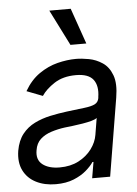

<svg xmlns="http://www.w3.org/2000/svg" viewBox="-55 -827 628 882"><g transform="rotate(-5 258.5 -385.5)"><path d="M167 12.7Q115.2 12.7 76.2 -7.1Q37.1 -26.9 18.3 -64.5Q-0.5 -102.1 7.8 -155.3Q16.1 -202.1 39.3 -231.4Q62.5 -260.7 96.2 -277.3Q129.9 -293.9 168.7 -302.2Q207.5 -310.5 246.1 -315.4Q296.9 -321.8 328.4 -325.4Q359.9 -329.1 376 -337.2Q392.1 -345.2 395.5 -365.2V-368.2Q403.8 -420.4 381.6 -449.5Q359.4 -478.5 301.8 -478.5Q242.2 -478.5 202.1 -452.4Q162.1 -426.3 142.6 -396.5L69.3 -424.8Q98.1 -474.6 138.4 -502.4Q178.7 -530.3 223.1 -541.5Q267.6 -552.7 308.6 -552.7Q335 -552.7 367.9 -546.6Q400.9 -540.5 429.9 -521.2Q459 -502 473.6 -463.1Q488.3 -424.3 477.5 -359.4L418 0H335L347.7 -74.2H342.8Q331.5 -56.6 308.3 -36.4Q285.2 -16.1 250 -1.7Q214.8 12.7 167 12.7ZM191.4 -62.5Q241.2 -62.5 278.6 -82Q315.9 -101.6 338.9 -132.6Q361.8 -163.6 367.2 -197.3L379.9 -274.4Q373.5 -268.1 354.7 -262.9Q335.9 -257.8 312.3 -253.9Q288.6 -250 266.1 -247.3Q243.7 -244.6 230.5 -243.2Q197.3 -238.8 167.5 -229.2Q137.7 -219.7 117.2 -201.2Q96.7 -182.6 91.8 -150.4Q84 -106.9 112.5 -84.7Q141.1 -62.5 191.4 -62.5ZM289.1 -619.1 206.1 -784.2H304.7L362.3 -619.1Z"/></g></svg>

Font: Inter Tight
Style: Italic
Weight: 400
Italic angle: -9.39999°
Designer: Rasmus Andersson
Foundry: rsms
Version: Version 3.002